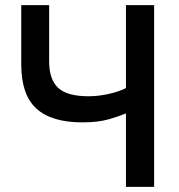

<svg xmlns="http://www.w3.org/2000/svg" viewBox="-20 -730 701 750"><path d="M472 0V-287Q449 -277 406.5 -264.5Q364 -252 302 -252Q181 -252 122 -306Q63 -360 63 -478V-710H172V-490Q172 -420 207 -387Q242 -354 325 -354Q364 -354 404.5 -363Q445 -372 472 -386V-710H582V0Z"/></svg>

Font: Raleway SemiBold
Style: Regular
Weight: 600
Designer: Matt McInerney, Pablo Impallari, Rodrigo Fuenzalida
Foundry: Matt McInerney, Pablo Impallari, Rodrigo Fuenzalida
Version: Version 4.026